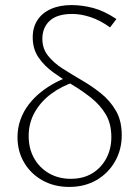

<svg xmlns="http://www.w3.org/2000/svg" viewBox="-20 -731 545 757"><path d="M253 6Q194 6 148 -19.5Q102 -45 75.5 -89.5Q49 -134 49 -190Q49 -227 61 -260Q73 -293 94 -320Q115 -347 141.5 -368Q168 -389 198 -405Q228 -421 258 -430L274 -408Q224 -392 182.5 -361.5Q141 -331 117 -288.5Q93 -246 93 -195Q93 -145 114.5 -107Q136 -69 173.5 -47.5Q211 -26 259 -26Q308 -26 343.5 -47.5Q379 -69 399 -106.5Q419 -144 419 -190Q419 -244 396.5 -281Q374 -318 338.5 -346Q303 -374 263.5 -397.5Q224 -421 189 -446.5Q154 -472 131.5 -505Q109 -538 109 -584Q109 -623 127.5 -651.5Q146 -680 180.5 -695.5Q215 -711 262 -711Q304 -711 347.5 -699.5Q391 -688 439 -656L414 -623Q375 -651 337 -663.5Q299 -676 265 -676Q205 -676 176 -649Q147 -622 147 -578Q147 -539 170 -510.5Q193 -482 228.5 -459.5Q264 -437 303.5 -414Q343 -391 378.5 -362.5Q414 -334 437 -294.5Q460 -255 460 -198Q460 -141 433.5 -94.5Q407 -48 360.5 -21Q314 6 253 6Z"/></svg>

Font: Ysabeau Office ExtraLight
Style: Regular
Weight: 250
Designer: Christian Thalmann (Catharsis Fonts)
Version: Version 2.001;gftools[0.9.30]; featfreeze: tnum,lnum,ss02